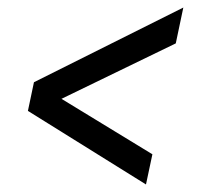

<svg xmlns="http://www.w3.org/2000/svg" viewBox="-20 -544 540 509"><path d="M54 -250 70 -326 466 -524 446 -429 143 -282 384 -135 367 -55Z"/></svg>

Font: Radio Canada Condensed
Style: Italic
Weight: 400
Width: 3
Italic angle: -12°
Designer: Charles Daoud, Etienne Aubert Bonn, Alexandre Saumier Demers, Jacques Le Bailly
Foundry: Radio-Canada
Version: Version 2.104; ttfautohint (v1.8.4.7-5d5b);gftools[0.9.28.de